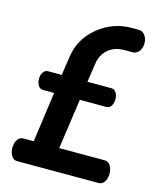

<svg xmlns="http://www.w3.org/2000/svg" viewBox="-115 -849 770 931"><g transform="rotate(15 270.5 -384.0)"><path d="M470 -114Q488 -114 498.5 -97Q509 -80 509 -57Q509 -34 498.5 -17Q488 0 470 0H60Q42 0 31.5 -17Q21 -34 21 -57Q21 -80 31.5 -97Q42 -114 60 -114H113L148 -366H92Q77 -366 68 -380Q59 -394 59 -413Q59 -432 68 -446Q77 -460 92 -460H161L175 -555Q188 -647 262 -707.5Q336 -768 430 -768H465Q485 -768 497 -751Q509 -734 509 -712Q509 -689 497 -672Q485 -655 465 -655H425Q373 -655 341.5 -627Q310 -599 304 -555L290 -460H410Q426 -460 434.5 -446Q443 -432 443 -413Q443 -394 434.5 -380Q426 -366 410 -366H277L241 -114Z"/></g></svg>

Font: Dosis
Style: Bold
Weight: 700
Designer: Edgar Tolentino, Pablo Impallari, Igino Marini
Foundry: Edgar Tolentino, Pablo Impallari, Igino Marini
Version: Version 1.007